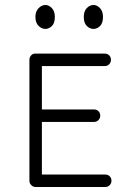

<svg xmlns="http://www.w3.org/2000/svg" viewBox="-20 -750 527 770"><path d="M123 0Q113 0 105.5 -7.5Q98 -15 98 -25V-510Q98 -520 104.5 -527.5Q111 -535 120 -535H400Q411 -535 418 -528Q425 -521 425 -510Q425 -500 418 -492.5Q411 -485 400 -485H148V-311H357Q368 -311 375 -304Q382 -297 382 -286Q382 -276 375 -268.5Q368 -261 357 -261H148V-50H402Q413 -50 420 -43Q427 -36 427 -25Q427 -15 420 -7.5Q413 0 402 0ZM355 -730Q369 -730 381 -717.5Q393 -705 393 -682Q393 -657 381 -645.5Q369 -634 355 -634Q340 -634 328 -646Q316 -658 316 -682Q316 -705 328 -717.5Q340 -730 355 -730ZM162 -730Q176 -730 188 -717.5Q200 -705 200 -682Q200 -657 188 -645.5Q176 -634 162 -634Q147 -634 134.5 -646.5Q122 -659 122 -682Q122 -704 134.5 -717Q147 -730 162 -730Z"/></svg>

Font: Hubballi
Style: Regular
Weight: 400
Designer: Erin McLaughlin
Version: Version 1.000; ttfautohint (v1.8.3)